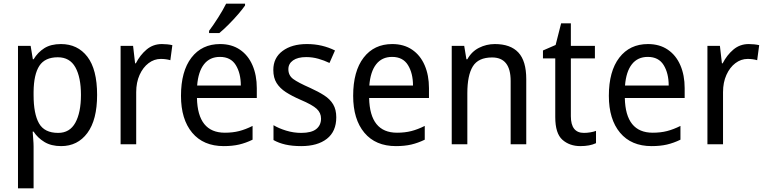

<svg xmlns="http://www.w3.org/2000/svg" viewBox="-20 -786 4169 1046"><path d="M312 -546Q403 -546 456 -477Q509 -408 509 -269Q509 -133 456 -61.5Q403 10 313 10Q259 10 222 -12.5Q185 -35 163 -69H158Q159 -51 161 -28Q163 -5 163 13V240H78V-536H147L159 -463H163Q186 -501 221.5 -523.5Q257 -546 312 -546ZM295 -474Q225 -474 194.5 -427.5Q164 -381 163 -286V-268Q163 -166 192.5 -114Q222 -62 297 -62Q360 -62 390.5 -117.5Q421 -173 421 -269Q421 -365 390.5 -419.5Q360 -474 295 -474Z M862 -546Q876 -546 891 -544.5Q906 -543 919 -540L908 -458Q884 -465 856 -465Q820 -465 789.5 -442Q759 -419 740.5 -378Q722 -337 722 -284V0H637V-536H705L716 -441H720Q743 -486 778.5 -516Q814 -546 862 -546Z M1179 -546Q1242 -546 1287 -515.5Q1332 -485 1355.5 -430.5Q1379 -376 1379 -306V-252H1053Q1057 -63 1205 -63Q1248 -63 1283 -72Q1318 -81 1356 -100V-25Q1319 -7 1282.5 1.5Q1246 10 1199 10Q1088 10 1027 -63Q966 -136 966 -264Q966 -398 1023 -472Q1080 -546 1179 -546ZM1178 -476Q1123 -476 1091.5 -436Q1060 -396 1054 -320H1292Q1292 -387 1264.5 -431.5Q1237 -476 1178 -476ZM1315 -756Q1302 -737 1277.5 -708.5Q1253 -680 1225 -652Q1197 -624 1175 -606H1119V-618Q1143 -650 1169 -691Q1195 -732 1212 -766H1315Z M1812 -147Q1812 -70 1761 -30Q1710 10 1621 10Q1572 10 1535 1.5Q1498 -7 1470 -23V-104Q1498 -87 1538.5 -74.5Q1579 -62 1621 -62Q1677 -62 1703 -83Q1729 -104 1729 -140Q1729 -171 1705.5 -193Q1682 -215 1616 -243Q1570 -263 1537.5 -284Q1505 -305 1487 -333.5Q1469 -362 1469 -405Q1469 -471 1519.5 -508.5Q1570 -546 1652 -546Q1695 -546 1733 -537Q1771 -528 1805 -511L1775 -443Q1746 -457 1714 -466Q1682 -475 1648 -475Q1602 -475 1576.5 -457Q1551 -439 1551 -409Q1551 -375 1577.5 -355.5Q1604 -336 1670 -307Q1714 -287 1746 -266.5Q1778 -246 1795 -217.5Q1812 -189 1812 -147Z M2117 -546Q2180 -546 2225 -515.5Q2270 -485 2293.5 -430.5Q2317 -376 2317 -306V-252H1991Q1995 -63 2143 -63Q2186 -63 2221 -72Q2256 -81 2294 -100V-25Q2257 -7 2220.5 1.5Q2184 10 2137 10Q2026 10 1965 -63Q1904 -136 1904 -264Q1904 -398 1961 -472Q2018 -546 2117 -546ZM2116 -476Q2061 -476 2029.5 -436Q1998 -396 1992 -320H2230Q2230 -387 2202.5 -431.5Q2175 -476 2116 -476Z M2676 -546Q2761 -546 2804 -500Q2847 -454 2847 -355V0H2762V-345Q2762 -473 2661 -473Q2586 -473 2556 -424.5Q2526 -376 2526 -278V0H2441V-536H2509L2521 -463H2526Q2549 -505 2589.5 -525.5Q2630 -546 2676 -546Z M3161 -62Q3178 -62 3196 -65Q3214 -68 3227 -73V-6Q3193 10 3142 10Q3083 10 3044 -24.5Q3005 -59 3005 -148V-468H2938V-511L3007 -541L3037 -659H3090V-536H3221V-468H3090V-153Q3090 -62 3161 -62Z M3510 -546Q3573 -546 3618 -515.5Q3663 -485 3686.5 -430.5Q3710 -376 3710 -306V-252H3384Q3388 -63 3536 -63Q3579 -63 3614 -72Q3649 -81 3687 -100V-25Q3650 -7 3613.5 1.5Q3577 10 3530 10Q3419 10 3358 -63Q3297 -136 3297 -264Q3297 -398 3354 -472Q3411 -546 3510 -546ZM3509 -476Q3454 -476 3422.5 -436Q3391 -396 3385 -320H3623Q3623 -387 3595.5 -431.5Q3568 -476 3509 -476Z M4059 -546Q4073 -546 4088 -544.5Q4103 -543 4116 -540L4105 -458Q4081 -465 4053 -465Q4017 -465 3986.5 -442Q3956 -419 3937.5 -378Q3919 -337 3919 -284V0H3834V-536H3902L3913 -441H3917Q3940 -486 3975.5 -516Q4011 -546 4059 -546Z"/></svg>

Font: Noto Sans Telugu SemiCondensed
Style: Regular
Weight: 400
Width: 4
Designer: Jelle Bosma - Monotype Design Team
Foundry: Monotype Imaging Inc.
Version: Version 2.005; ttfautohint (v1.8.4.7-5d5b)